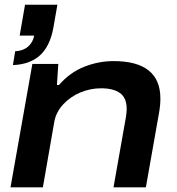

<svg xmlns="http://www.w3.org/2000/svg" viewBox="-20 -800 756 820"><path d="M35.2 -522 44.9 -581.1Q78.1 -582.5 99.4 -600.6Q120.6 -618.7 126 -647.9H64L86.9 -779.8H225.1L208 -682.1Q193.8 -603 151.1 -564Q108.4 -524.9 35.2 -522ZM24.9 0 118.2 -526.9H229L223.1 -437H231.9Q279.3 -491.2 340.3 -515.1Q401.4 -539.1 464.8 -539.1Q665 -539.1 665 -378.9Q665 -350.6 659.2 -317.9L603 0H464.8L518.1 -301.8Q521 -320.3 521 -335Q521 -381.8 492.9 -402.3Q464.8 -422.9 411.1 -422.9Q366.2 -422.9 323.7 -405.3Q281.2 -387.7 250.2 -354.5Q219.2 -321.3 211.9 -279.8L163.1 0Z"/></svg>

Font: Archivo Expanded SemiBold
Style: Italic
Weight: 600
Width: 7
Italic angle: -10°
Designer: Hector Gatti
Foundry: Omnibus-Type
Version: Version 2.001